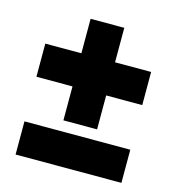

<svg xmlns="http://www.w3.org/2000/svg" viewBox="-87 -619 636 694"><g transform="rotate(15 231.0 -272.0)"><path d="M168 -291H33V-415H168V-544H294V-415H429V-291H294V-164H168ZM33 -124H429V0H33Z"/></g></svg>

Font: Kanit SemiBold
Style: Regular
Weight: 600
Designer: Katatrad Team
Foundry: CadsonDemak
Version: Version 1.030